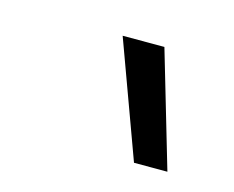

<svg xmlns="http://www.w3.org/2000/svg" viewBox="-45 -849 379 311"><g transform="rotate(15 145.0 -693.0)"><path d="M199 -596 128 -790H198L255 -596Z"/></g></svg>

Font: Georama SemiCondensed
Style: Italic
Weight: 400
Width: 4
Italic angle: -9°
Designer: Jean-Baptiste Levee
Foundry: Production Type
Version: Version 1.000